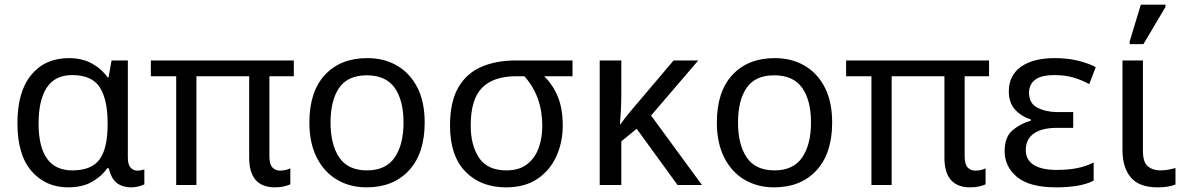

<svg xmlns="http://www.w3.org/2000/svg" viewBox="-20 -796 5099 826"><path d="M273 10Q177 10 116 -59.5Q55 -129 55 -266Q55 -402 114.5 -474Q174 -546 277 -546Q333 -546 375 -523Q417 -500 443 -463H447L460 -536H530V-118Q530 -87 542 -74.5Q554 -62 571 -62Q579 -62 588 -64Q597 -66 601 -67V-3Q594 1 578 5.5Q562 10 545 10Q508 10 483.5 -8Q459 -26 448 -72H441Q416 -36 374.5 -13Q333 10 273 10ZM291 -63Q374 -63 408.5 -110.5Q443 -158 443 -261V-267Q443 -367 409.5 -420Q376 -473 290 -473Q217 -473 181.5 -419.5Q146 -366 146 -265Q146 -63 291 -63Z M1163 10Q1052 10 1052 -118V-468H825V0H738V-468H629V-536H1244V-468H1139V-124Q1139 -89 1152 -75.5Q1165 -62 1185 -62Q1199 -62 1210.5 -65Q1222 -68 1229 -72V-3Q1221 1 1203.5 5.5Q1186 10 1163 10Z M1807 -269Q1807 -136 1739.5 -63Q1672 10 1557 10Q1486 10 1430.5 -22.5Q1375 -55 1343 -117.5Q1311 -180 1311 -269Q1311 -402 1378 -474Q1445 -546 1560 -546Q1633 -546 1688.5 -513.5Q1744 -481 1775.5 -419.5Q1807 -358 1807 -269ZM1402 -269Q1402 -174 1439.5 -118.5Q1477 -63 1559 -63Q1640 -63 1678 -118.5Q1716 -174 1716 -269Q1716 -364 1678 -418Q1640 -472 1558 -472Q1476 -472 1439 -418Q1402 -364 1402 -269Z M2157 10Q2048 10 1982 -58Q1916 -126 1916 -256Q1916 -357 1951 -418.5Q1986 -480 2050 -508Q2114 -536 2201 -536H2443V-468H2321Q2359 -431 2380 -379.5Q2401 -328 2401 -256Q2401 -184 2373.5 -123.5Q2346 -63 2292 -26.5Q2238 10 2157 10ZM2159 -63Q2213 -63 2247 -89Q2281 -115 2297 -158.5Q2313 -202 2313 -254Q2313 -382 2236 -468H2201Q2103 -468 2054 -418.5Q2005 -369 2005 -256Q2005 -171 2041 -117Q2077 -63 2159 -63Z M2984 -536 2781 -299 3000 0H2895L2719 -242L2653 -188V0H2560V-536H2653V-397Q2653 -357 2651 -319Q2649 -281 2647 -261H2649Q2658 -274 2668.5 -287.5Q2679 -301 2688 -312L2878 -536Z M3560 -269Q3560 -136 3492.5 -63Q3425 10 3310 10Q3239 10 3183.5 -22.5Q3128 -55 3096 -117.5Q3064 -180 3064 -269Q3064 -402 3131 -474Q3198 -546 3313 -546Q3386 -546 3441.5 -513.5Q3497 -481 3528.5 -419.5Q3560 -358 3560 -269ZM3155 -269Q3155 -174 3192.5 -118.5Q3230 -63 3312 -63Q3393 -63 3431 -118.5Q3469 -174 3469 -269Q3469 -364 3431 -418Q3393 -472 3311 -472Q3229 -472 3192 -418Q3155 -364 3155 -269Z M4154 10Q4043 10 4043 -118V-468H3816V0H3729V-468H3620V-536H4235V-468H4130V-124Q4130 -89 4143 -75.5Q4156 -62 4176 -62Q4190 -62 4201.5 -65Q4213 -68 4220 -72V-3Q4212 1 4194.5 5.5Q4177 10 4154 10Z M4525 10Q4409 10 4355.5 -34.5Q4302 -79 4302 -146Q4302 -206 4335.5 -235Q4369 -264 4415 -277V-282Q4372 -296 4346 -325.5Q4320 -355 4320 -403Q4320 -471 4372 -508.5Q4424 -546 4518 -546Q4574 -546 4619.5 -534.5Q4665 -523 4694 -507L4666 -434Q4634 -452 4597.5 -462.5Q4561 -473 4518 -473Q4458 -473 4432.5 -452.5Q4407 -432 4407 -397Q4407 -351 4443.5 -332.5Q4480 -314 4528 -314H4597V-246H4528Q4462 -246 4427.5 -221.5Q4393 -197 4393 -151Q4393 -108 4427.5 -86.5Q4462 -65 4525 -65Q4577 -65 4615.5 -73Q4654 -81 4685 -97V-19Q4654 -3 4613 3.5Q4572 10 4525 10Z M4960 10Q4881 10 4845 -32.5Q4809 -75 4809 -150V-536H4897V-147Q4897 -98 4918 -80.5Q4939 -63 4971 -63Q4991 -63 5006.5 -66Q5022 -69 5037 -73V-2Q5024 3 5005 6.5Q4986 10 4960 10ZM4840 -606V-618L4888 -776H4994V-766L4899 -606Z"/></svg>

Font: Go Noto Current
Style: Regular
Weight: 400
Designer: Monotype Design Team
Foundry: Monotype Imaging Inc.
Version: Version 2.007; ttfautohint (v1.8) -l 8 -r 50 -G 200 -x 14 -D